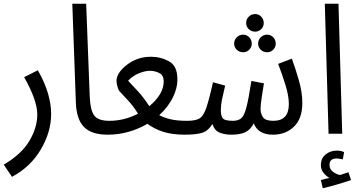

<svg xmlns="http://www.w3.org/2000/svg" viewBox="-47 -714 1913 1025"><path d="M226 -106Q226 -155 210 -212.5Q194 -270 155 -339L82 -302Q152 -178 152 -103Q152 -33 110 38Q68 109 -27 165L17 230Q115 178 170.5 84.5Q226 -9 226 -106Z M577 -34Q577 -69 537 -69Q477 -69 456 -97.5Q435 -126 432 -199L413 -694H339L358 -167Q361 -77 401.5 -36Q442 5 527 5Q556 5 566.5 -6.5Q577 -18 577 -34Z M941 5Q991 5 991 -34Q991 -69 951 -69Q898 -69 863 -77.5Q828 -86 803 -99Q848 -140 874 -190Q900 -240 900 -291Q900 -362 855.5 -386.5Q811 -411 759 -411Q686 -411 630.5 -368Q575 -325 575 -282Q575 -270 580 -252Q585 -234 589 -229Q605 -211 634.5 -180Q664 -149 690 -107Q616 -69 537 -69L527 5Q586 5 640 -10.5Q694 -26 740 -53Q778 -25 825.5 -10Q873 5 941 5ZM637 -283Q660 -308 693 -322Q726 -336 754 -336Q780 -336 803.5 -324Q827 -312 827 -280Q827 -211 750 -147Q722 -191 690 -226Q658 -261 637 -283Z M1361 -591Q1361 -611 1347.5 -625Q1334 -639 1315 -639Q1295 -639 1281 -625Q1267 -611 1267 -591Q1267 -572 1281 -558.5Q1295 -545 1315 -545Q1334 -545 1347.5 -558.5Q1361 -572 1361 -591ZM1297 -481Q1297 -501 1283.5 -515Q1270 -529 1251 -529Q1231 -529 1217 -515Q1203 -501 1203 -481Q1203 -462 1217 -448.5Q1231 -435 1251 -435Q1270 -435 1283.5 -448.5Q1297 -462 1297 -481ZM1425 -481Q1425 -501 1411.5 -515Q1398 -529 1379 -529Q1359 -529 1345 -515Q1331 -501 1331 -481Q1331 -462 1345 -448.5Q1359 -435 1379 -435Q1398 -435 1411.5 -448.5Q1425 -462 1425 -481ZM1410 5Q1478 5 1522.5 -38Q1567 -81 1567 -164Q1567 -221 1548 -287Q1529 -353 1511 -401L1438 -373Q1460 -315 1477.5 -258.5Q1495 -202 1495 -158Q1495 -69 1412 -69Q1370 -69 1357 -88Q1344 -107 1344 -132Q1344 -157 1351 -199.5Q1358 -242 1362 -269L1295 -282Q1280 -184 1268 -139Q1256 -94 1239.5 -81.5Q1223 -69 1196 -69Q1150 -69 1140.5 -85Q1131 -101 1132 -130Q1133 -159 1138 -182.5Q1143 -206 1155 -257L1090 -275Q1069 -180 1053.5 -136Q1038 -92 1016 -80.5Q994 -69 951 -69L941 5Q995 5 1029 -4Q1063 -13 1087 -52Q1098 -17 1125.5 -6Q1153 5 1188 5Q1232 5 1260 -7Q1288 -19 1308 -55Q1331 5 1410 5Z M1780 0 1760 -694H1687L1707 0ZM1827 247 1813 205Q1795 212 1769 220Q1757 220 1734.5 206Q1712 192 1712 166Q1712 132 1751 132Q1759 132 1767 134Q1775 136 1783 137L1790 98Q1773 90 1751 90Q1717 90 1691.5 110.5Q1666 131 1666 168Q1666 191 1680 208.5Q1694 226 1712 236Q1702 238 1691.5 240.5Q1681 243 1666 247L1676 291Q1711 283 1753.5 270.5Q1796 258 1827 247Z"/></svg>

Font: Noto Sans Arabic Condensed
Style: Regular
Weight: 400
Width: 3
Designer: Nadine Chahine
Foundry: Monotype Imaging Inc.
Version: 1.001